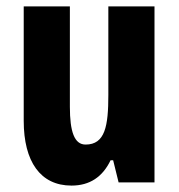

<svg xmlns="http://www.w3.org/2000/svg" viewBox="-20 -569 558 599"><path d="M462 -549H318V-273C318 -176 308 -118 247 -118C212 -118 198 -158 198 -236V-549H54V-192C54 -65 106 10 203 10C260 10 300 -17 325 -69H333L350 0H462Z"/></svg>

Font: Noto Sans Gurmukhi UI ExtraCondensed ExtraBold
Style: Regular
Weight: 800
Width: 2
Designer: Jelle Bosma - Monotype Design Team
Foundry: Monotype Imaging Inc.
Version: Version 2.004